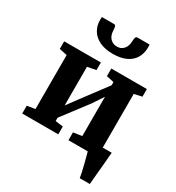

<svg xmlns="http://www.w3.org/2000/svg" viewBox="-229 -951 1161 1268"><g transform="rotate(30 351.5 -317.5)"><path d="M576.5 180Q574.5 164.5 568.8 138.5Q563 112.5 556 84.8Q549 57 542.8 33.8Q536.5 10.5 533.5 0L498 -71H675.5Q674 -57 672 -31.2Q670 -5.5 667.2 25.5Q664.5 56.5 661.5 87Q658.5 117.5 656.5 142.5Q654.5 167.5 653 180ZM34 0V-59.5L95 -69.5V-481L35.5 -493.5V-551.5H315.5V-493.5L250 -481V-186L304.5 -260L452 -457V-481L395 -493.5V-551.5H666V-493.5L607 -480V-69.5L669 -59.5V0H386.5V-59.5L452 -69.5V-369L397.5 -287L250 -92.5V-67.5L309 -59.5V0ZM264 -815Q275.5 -815 278.2 -800.5Q281 -786 281 -772.5Q281 -755 288.8 -737.2Q296.5 -719.5 312.8 -707.5Q329 -695.5 354 -695.5Q378.5 -695.5 394 -707.5Q409.5 -719.5 417 -737.2Q424.5 -755 424.5 -772.5Q424.5 -786 427.5 -800.5Q430.5 -815 441.5 -815H534.5Q535.5 -810.5 535.5 -803.2Q535.5 -796 535.5 -791.5Q535.5 -748.5 515.8 -714Q496 -679.5 455.5 -659.8Q415 -640 353 -640Q294 -640 253 -659.8Q212 -679.5 191 -714Q170 -748.5 170 -791.5Q170 -797.5 170.5 -803.2Q171 -809 171 -815Z"/></g></svg>

Font: Merriweather 28pt ExtraBold
Style: Regular
Weight: 800
Version: Version 2.100